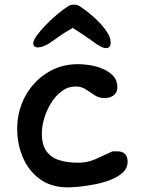

<svg xmlns="http://www.w3.org/2000/svg" viewBox="-20 -821 619 826"><path d="M272 -15Q200 -15 151.5 -50.5Q103 -86 78.5 -143.5Q54 -201 54 -267Q54 -342 87.5 -405Q121 -468 180.5 -506.5Q240 -545 316 -545Q339 -545 367.5 -540.5Q396 -536 423 -524.5Q450 -513 467.5 -494Q485 -475 485 -445Q485 -423 469 -411Q453 -399 430 -399Q406 -399 387 -411.5Q368 -424 349 -436.5Q330 -449 306 -449Q273 -449 246 -429Q219 -409 200 -378Q181 -347 170.5 -312.5Q160 -278 160 -248Q160 -197 180.5 -169.5Q201 -142 236.5 -131.5Q272 -121 316 -121Q357 -121 392.5 -137Q428 -153 464 -170H484Q529 -170 529 -125Q529 -98 508.5 -79Q488 -60 456 -47.5Q424 -35 388 -28Q352 -21 321 -18Q290 -15 272 -15ZM437 -614Q426 -614 413 -621Q400 -628 393 -633Q369 -651 342.5 -668.5Q316 -686 293 -701Q254 -679 231 -662Q208 -645 186 -631Q179 -627 166.5 -622Q154 -617 143 -617Q123 -617 123 -636Q124 -648 139 -669Q154 -690 177.5 -714Q201 -738 226.5 -759.5Q252 -781 273 -794Q282 -801 297 -801Q313 -801 323 -794Q354 -774 384.5 -746.5Q415 -719 435.5 -690.5Q456 -662 456 -639Q456 -614 437 -614Z"/></svg>

Font: Fuzzy Bubbles
Style: Bold
Weight: 700
Designer: Robert E. Leuschke
Foundry: Robert E. Leuschke
Version: Version 1.010; ttfautohint (v1.8.3)